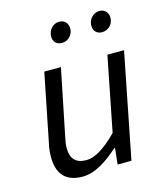

<svg xmlns="http://www.w3.org/2000/svg" viewBox="-106 -765 739 858"><g transform="rotate(-15 264.0 -336.0)"><path d="M196 -629C196 -603 213 -589 236 -589C264 -589 288 -612 288 -642C288 -668 271 -684 247 -684C219 -684 196 -659 196 -629ZM382 -629C382 -603 399 -589 422 -589C450 -589 474 -612 474 -642C474 -668 457 -684 433 -684C405 -684 382 -659 382 -629ZM399 0 495 -486H418L350 -142C291 -82 244 -55 207 -55C157 -55 134 -80 134 -130C134 -147 137 -161 142 -186L203 -486H126L64 -176C58 -150 56 -132 56 -109C56 -35 89 12 171 12C230 12 286 -27 339 -74H343L335 0Z"/></g></svg>

Font: Cambridge Sans Italic
Style: Regular
Weight: 400
Italic angle: -11°
Version: Version 2.000;PS 002.000;hotconv 1.0.88;makeotf.lib2.5.64775